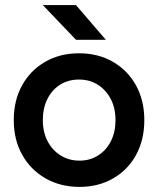

<svg xmlns="http://www.w3.org/2000/svg" viewBox="-20 -721 621 753"><path d="M292 12Q217 12 158.5 -21.5Q100 -55 67 -114Q34 -173 34 -250Q34 -327 66.5 -386Q99 -445 157 -478.5Q215 -512 290 -512Q365 -512 423 -478.5Q481 -445 513.5 -386Q546 -327 546 -250Q546 -173 514 -114Q482 -55 424 -21.5Q366 12 292 12ZM292 -91Q333 -91 365 -111.5Q397 -132 415 -167.5Q433 -203 433 -250Q433 -297 414.5 -332.5Q396 -368 364 -388.5Q332 -409 290 -409Q248 -409 216 -389Q184 -369 166 -333Q148 -297 148 -250Q148 -203 166.5 -167.5Q185 -132 217.5 -111.5Q250 -91 292 -91ZM278 -565 148 -701H278L395 -565Z"/></svg>

Font: Figtree Light SemiBold
Style: Regular
Weight: 600
Version: Version 2.002